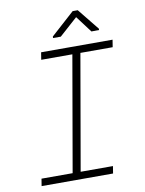

<svg xmlns="http://www.w3.org/2000/svg" viewBox="-97 -967 781 1035"><g transform="rotate(-10 293.5 -450.0)"><path d="M168 -710.9 161.6 -670.9H332L222.2 -39.6H51.8L45.4 0H436.5L442.9 -39.6H266.1L376 -670.9H552.7L559.1 -710.9ZM497.1 -781.7 401.9 -899.9H374L245.1 -783.7L244.6 -775.4H287.1L386.7 -864.7L454.6 -774.4L496.1 -774.9Z"/></g></svg>

Font: Roboto Mono ExtraLight
Style: Italic
Weight: 250
Italic angle: -10°
Monospace: yes
Designer: Google
Version: Version 3.000